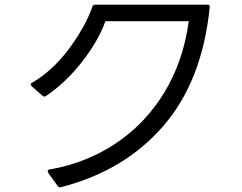

<svg xmlns="http://www.w3.org/2000/svg" viewBox="-20 -763 1040 825"><path d="M185 -27Q185 -34 194 -35Q350 -62 477 -146.5Q604 -231 686 -365.5Q768 -500 791 -672H433Q403 -588 332.5 -497.5Q262 -407 178 -351Q174 -348 171 -348Q168 -348 162 -352L117 -392Q112 -397 112 -400Q112 -405 119 -408Q207 -460 276.5 -553.5Q346 -647 377 -734Q380 -743 390 -743H870H872Q883 -743 881 -731Q849 -415 682 -222Q515 -29 243 41L238 42Q232 42 227 35L188 -19Q185 -24 185 -27Z"/></svg>

Font: LINE Seed JP_TTF Regular
Style: Regular
Weight: 400
Designer: LINE & Fontrix & Fontworks
Version: Version 1.002